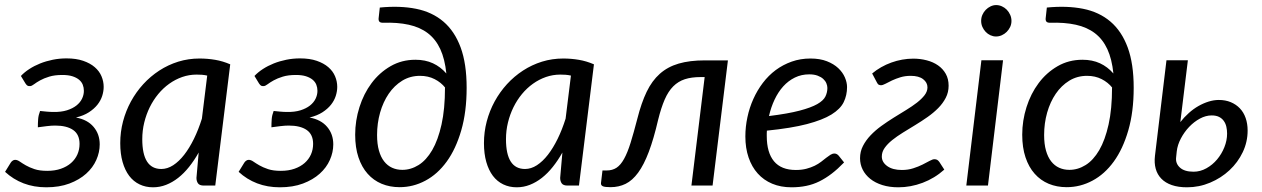

<svg xmlns="http://www.w3.org/2000/svg" viewBox="-28 -750 5099 776"><path d="M56.5 -443Q70.5 -458 90.5 -471Q110.5 -484 134.2 -493.5Q158 -503 185 -508.5Q212 -514 240.5 -514Q280 -514 308.2 -504.2Q336.5 -494.5 355 -478.5Q373.5 -462.5 382.2 -441.8Q391 -421 391 -399Q391 -381 385 -362.2Q379 -343.5 365.8 -326.8Q352.5 -310 331.2 -296.2Q310 -282.5 279 -275Q325.5 -266.5 350.2 -237.2Q375 -208 375 -166.5Q375 -134.5 361.2 -103.5Q347.5 -72.5 320.2 -48Q293 -23.5 252.5 -8.2Q212 7 159 7Q109 7 67.2 -9Q25.5 -25 -7.5 -55.5L15 -92Q17.5 -96.5 22.5 -100.2Q27.5 -104 33 -104Q42 -104 52 -97Q62 -90 76.2 -81.8Q90.5 -73.5 111.2 -66.5Q132 -59.5 163 -59.5Q194 -59.5 218.2 -68Q242.5 -76.5 259.2 -91.2Q276 -106 284.8 -125.8Q293.5 -145.5 293.5 -168.5Q293.5 -206.5 267.8 -224.5Q242 -242.5 195 -242.5Q180 -242.5 161.2 -240.2Q142.5 -238 125 -235.5Q125 -252.5 126.2 -268.8Q127.5 -285 134 -301.5Q148 -300 161.2 -298.8Q174.5 -297.5 188.5 -297.5Q219.5 -297 242.5 -304.2Q265.5 -311.5 280.8 -323.5Q296 -335.5 303.5 -351Q311 -366.5 311 -383Q311 -396 306.5 -407.5Q302 -419 291.5 -427.8Q281 -436.5 264.5 -441.8Q248 -447 224 -447Q192.5 -447 170.8 -440.2Q149 -433.5 134.2 -425.2Q119.5 -417 110 -409.8Q100.5 -402.5 94 -402Q88.5 -401.5 84.2 -403.2Q80 -405 75 -412.5L56.5 -443Z M842 0H796Q778.5 0 772.2 -9Q766 -18 766 -31L775 -133.5Q757 -101.5 736.2 -75.5Q715.5 -49.5 692.2 -31.2Q669 -13 643.5 -3Q618 7 590.5 7Q560.5 7 536 -4.8Q511.5 -16.5 494.2 -39.2Q477 -62 467.5 -95.2Q458 -128.5 458 -171.5Q458 -216.5 469.2 -259.2Q480.5 -302 501.2 -340Q522 -378 551 -409.8Q580 -441.5 615.8 -464.8Q651.5 -488 692.5 -500.8Q733.5 -513.5 778.5 -513.5Q811 -513.5 841.8 -508.2Q872.5 -503 902.5 -490ZM624 -67Q648.5 -67 672 -82.2Q695.5 -97.5 716.5 -124.5Q737.5 -151.5 755.8 -188.8Q774 -226 788 -270.5L809.5 -444.5Q798.5 -447 787.8 -447.8Q777 -448.5 766.5 -448.5Q736.5 -448.5 708.5 -438.8Q680.5 -429 656 -411.5Q631.5 -394 611.5 -369.8Q591.5 -345.5 577.2 -316.5Q563 -287.5 555 -254.8Q547 -222 547 -187.5Q547 -67 624 -67Z M1000.5 -443Q1014.5 -458 1034.5 -471Q1054.5 -484 1078.2 -493.5Q1102 -503 1129 -508.5Q1156 -514 1184.5 -514Q1224 -514 1252.2 -504.2Q1280.5 -494.5 1299 -478.5Q1317.5 -462.5 1326.2 -441.8Q1335 -421 1335 -399Q1335 -381 1329 -362.2Q1323 -343.5 1309.8 -326.8Q1296.5 -310 1275.2 -296.2Q1254 -282.5 1223 -275Q1269.5 -266.5 1294.2 -237.2Q1319 -208 1319 -166.5Q1319 -134.5 1305.2 -103.5Q1291.5 -72.5 1264.2 -48Q1237 -23.5 1196.5 -8.2Q1156 7 1103 7Q1053 7 1011.2 -9Q969.5 -25 936.5 -55.5L959 -92Q961.5 -96.5 966.5 -100.2Q971.5 -104 977 -104Q986 -104 996 -97Q1006 -90 1020.2 -81.8Q1034.5 -73.5 1055.2 -66.5Q1076 -59.5 1107 -59.5Q1138 -59.5 1162.2 -68Q1186.5 -76.5 1203.2 -91.2Q1220 -106 1228.8 -125.8Q1237.5 -145.5 1237.5 -168.5Q1237.5 -206.5 1211.8 -224.5Q1186 -242.5 1139 -242.5Q1124 -242.5 1105.2 -240.2Q1086.5 -238 1069 -235.5Q1069 -252.5 1070.2 -268.8Q1071.5 -285 1078 -301.5Q1092 -300 1105.2 -298.8Q1118.5 -297.5 1132.5 -297.5Q1163.5 -297 1186.5 -304.2Q1209.5 -311.5 1224.8 -323.5Q1240 -335.5 1247.5 -351Q1255 -366.5 1255 -383Q1255 -396 1250.5 -407.5Q1246 -419 1235.5 -427.8Q1225 -436.5 1208.5 -441.8Q1192 -447 1168 -447Q1136.5 -447 1114.8 -440.2Q1093 -433.5 1078.2 -425.2Q1063.5 -417 1054 -409.8Q1044.5 -402.5 1038 -402Q1032.5 -401.5 1028.2 -403.2Q1024 -405 1019 -412.5L1000.5 -443Z M1507 -719.5Q1588.5 -727.5 1653.5 -714.5Q1718.5 -701.5 1764 -662.8Q1809.5 -624 1833.8 -558.2Q1858 -492.5 1858 -395Q1858 -298 1836.2 -223Q1814.5 -148 1777.5 -97Q1740.5 -46 1691.2 -19.8Q1642 6.5 1587 6.5Q1547.5 6.5 1514.5 -7.2Q1481.5 -21 1457.8 -47.8Q1434 -74.5 1420.8 -114Q1407.5 -153.5 1407.5 -205.5Q1407.5 -262.5 1424.8 -317Q1442 -371.5 1473.8 -414Q1505.5 -456.5 1550.5 -482.5Q1595.5 -508.5 1651 -508.5Q1691 -508.5 1721.8 -494.2Q1752.5 -480 1776 -453Q1770 -511.5 1751.5 -551.5Q1733 -591.5 1701.2 -615.8Q1669.5 -640 1624.2 -650Q1579 -660 1520 -658Q1508.5 -658 1504.8 -663.2Q1501 -668.5 1502.5 -678.5ZM1598 -63.5Q1632.5 -63.5 1663.8 -83Q1695 -102.5 1718.8 -143.2Q1742.5 -184 1756.5 -246.8Q1770.5 -309.5 1770.5 -396L1771.5 -395.5Q1754.5 -417 1728.5 -430.2Q1702.5 -443.5 1669.5 -443.5Q1629.5 -443.5 1597.5 -423.8Q1565.5 -404 1543 -371Q1520.5 -338 1508.2 -294.8Q1496 -251.5 1496 -204.5Q1496 -168 1503.5 -141.5Q1511 -115 1524.5 -97.8Q1538 -80.5 1556.8 -72Q1575.5 -63.5 1598 -63.5Z M2312 0H2266Q2248.5 0 2242.2 -9Q2236 -18 2236 -31L2245 -133.5Q2227 -101.5 2206.2 -75.5Q2185.5 -49.5 2162.2 -31.2Q2139 -13 2113.5 -3Q2088 7 2060.5 7Q2030.5 7 2006 -4.8Q1981.5 -16.5 1964.2 -39.2Q1947 -62 1937.5 -95.2Q1928 -128.5 1928 -171.5Q1928 -216.5 1939.2 -259.2Q1950.5 -302 1971.2 -340Q1992 -378 2021 -409.8Q2050 -441.5 2085.8 -464.8Q2121.5 -488 2162.5 -500.8Q2203.5 -513.5 2248.5 -513.5Q2281 -513.5 2311.8 -508.2Q2342.5 -503 2372.5 -490ZM2094 -67Q2118.5 -67 2142 -82.2Q2165.5 -97.5 2186.5 -124.5Q2207.5 -151.5 2225.8 -188.8Q2244 -226 2258 -270.5L2279.5 -444.5Q2268.5 -447 2257.8 -447.8Q2247 -448.5 2236.5 -448.5Q2206.5 -448.5 2178.5 -438.8Q2150.5 -429 2126 -411.5Q2101.5 -394 2081.5 -369.8Q2061.5 -345.5 2047.2 -316.5Q2033 -287.5 2025 -254.8Q2017 -222 2017 -187.5Q2017 -67 2094 -67Z M2548 -270.5Q2564 -334 2585.5 -378.8Q2607 -423.5 2638.8 -451.8Q2670.5 -480 2715 -493Q2759.5 -506 2821 -506H2914L2852 0H2766.5L2820 -438.5H2803.5Q2766.5 -438.5 2739.8 -429.8Q2713 -421 2693 -401Q2673 -381 2658.5 -347.8Q2644 -314.5 2632 -266Q2614 -188.5 2594.2 -136.2Q2574.5 -84 2551.2 -52.2Q2528 -20.5 2500.5 -7Q2473 6.5 2439.5 6.5Q2417 6.5 2408.5 2.8Q2400 -1 2401 -10.5L2407 -61H2423.5Q2447 -61 2463.8 -72Q2480.5 -83 2494.2 -107.8Q2508 -132.5 2520.5 -172.5Q2533 -212.5 2548 -270.5Z M3395.5 -398Q3395.5 -365 3382 -337.2Q3368.5 -309.5 3332.5 -287.2Q3296.5 -265 3233.5 -248.5Q3170.5 -232 3071.5 -222Q3071 -216.5 3071 -211.2Q3071 -206 3071 -200.5Q3071 -133.5 3100.2 -98.2Q3129.5 -63 3188.5 -63Q3212.5 -63 3231.2 -68Q3250 -73 3264.8 -80.2Q3279.5 -87.5 3290.8 -96.2Q3302 -105 3311.2 -112.2Q3320.5 -119.5 3328.5 -124.5Q3336.5 -129.5 3344.5 -129.5Q3354 -129.5 3361.5 -121L3383.5 -93.5Q3358 -67 3333.5 -48.2Q3309 -29.5 3283.8 -17Q3258.5 -4.5 3230.8 1.2Q3203 7 3171 7Q3127.5 7 3093 -7.5Q3058.5 -22 3034.5 -48.8Q3010.5 -75.5 2997.5 -113.5Q2984.5 -151.5 2984.5 -198.5Q2984.5 -237.5 2992.8 -276.2Q3001 -315 3016.8 -350Q3032.5 -385 3055.2 -415Q3078 -445 3107.2 -466.8Q3136.5 -488.5 3171.8 -501Q3207 -513.5 3247.5 -513.5Q3286 -513.5 3314 -502.5Q3342 -491.5 3360 -474.5Q3378 -457.5 3386.8 -437Q3395.5 -416.5 3395.5 -398ZM3242.5 -449.5Q3211 -449.5 3184.5 -436.5Q3158 -423.5 3137.5 -400.8Q3117 -378 3102.5 -347.2Q3088 -316.5 3080 -281Q3157 -290.5 3203.5 -302.8Q3250 -315 3275 -329.2Q3300 -343.5 3308 -360Q3316 -376.5 3316 -394.5Q3316 -403.5 3312 -413.2Q3308 -423 3299.2 -431Q3290.5 -439 3276.5 -444.2Q3262.5 -449.5 3242.5 -449.5Z M3663 -513Q3691.5 -513 3717.5 -506.2Q3743.5 -499.5 3763.2 -485.8Q3783 -472 3794.5 -451.5Q3806 -431 3806 -403.5Q3806 -377 3794.5 -354.8Q3783 -332.5 3764 -313.2Q3745 -294 3720.8 -277Q3696.5 -260 3671 -244.5Q3645.5 -229 3621.2 -214Q3597 -199 3578 -183.8Q3559 -168.5 3547.5 -152.2Q3536 -136 3536 -117.5Q3536 -94.5 3557.8 -78.8Q3579.5 -63 3617 -63Q3642 -63 3663 -69.8Q3684 -76.5 3700.5 -84.8Q3717 -93 3729.2 -99.8Q3741.5 -106.5 3748.5 -106.5Q3755.5 -106.5 3760 -103.8Q3764.5 -101 3768.5 -95.5L3788.5 -64.5Q3749.5 -29.5 3701 -11.2Q3652.5 7 3603 7Q3567 7 3538.2 -2Q3509.5 -11 3489.5 -27Q3469.5 -43 3458.8 -64.2Q3448 -85.5 3448 -110.5Q3448 -137.5 3459.8 -160.2Q3471.5 -183 3490.5 -203Q3509.5 -223 3534 -240.8Q3558.5 -258.5 3584.2 -274.5Q3610 -290.5 3634.5 -305.5Q3659 -320.5 3678 -335.2Q3697 -350 3708.8 -365.2Q3720.5 -380.5 3720.5 -397Q3720.5 -416.5 3703 -430Q3685.5 -443.5 3652.5 -443.5Q3630.5 -443.5 3611.5 -437.8Q3592.5 -432 3577.2 -424.8Q3562 -417.5 3550.8 -411.5Q3539.5 -405.5 3532.5 -405.5Q3528.5 -405.5 3524 -407.5Q3519.5 -409.5 3516 -417L3497 -453Q3513.5 -467 3533.2 -478.2Q3553 -489.5 3574.5 -497.2Q3596 -505 3618.5 -509Q3641 -513 3663 -513Z M4026 -506.5 3965 0H3877.5L3938.5 -506.5ZM4060 -665.5Q4060 -652.5 4054.8 -641.2Q4049.5 -630 4040.8 -621.2Q4032 -612.5 4020.8 -607.5Q4009.5 -602.5 3997.5 -602.5Q3986 -602.5 3975 -607.5Q3964 -612.5 3955.8 -621.2Q3947.5 -630 3942.5 -641.2Q3937.5 -652.5 3937.5 -665.5Q3937.5 -678.5 3942.5 -690Q3947.5 -701.5 3956 -710.2Q3964.5 -719 3975.5 -724.2Q3986.5 -729.5 3998 -729.5Q4010 -729.5 4021.2 -724.5Q4032.5 -719.5 4041 -710.8Q4049.5 -702 4054.8 -690.2Q4060 -678.5 4060 -665.5Z M4203 -719.5Q4284.5 -727.5 4349.5 -714.5Q4414.5 -701.5 4460 -662.8Q4505.5 -624 4529.8 -558.2Q4554 -492.5 4554 -395Q4554 -298 4532.2 -223Q4510.5 -148 4473.5 -97Q4436.5 -46 4387.2 -19.8Q4338 6.5 4283 6.5Q4243.5 6.5 4210.5 -7.2Q4177.5 -21 4153.8 -47.8Q4130 -74.5 4116.8 -114Q4103.5 -153.5 4103.5 -205.5Q4103.5 -262.5 4120.8 -317Q4138 -371.5 4169.8 -414Q4201.5 -456.5 4246.5 -482.5Q4291.5 -508.5 4347 -508.5Q4387 -508.5 4417.8 -494.2Q4448.5 -480 4472 -453Q4466 -511.5 4447.5 -551.5Q4429 -591.5 4397.2 -615.8Q4365.5 -640 4320.2 -650Q4275 -660 4216 -658Q4204.5 -658 4200.8 -663.2Q4197 -668.5 4198.5 -678.5ZM4294 -63.5Q4328.5 -63.5 4359.8 -83Q4391 -102.5 4414.8 -143.2Q4438.5 -184 4452.5 -246.8Q4466.5 -309.5 4466.5 -396L4467.5 -395.5Q4450.5 -417 4424.5 -430.2Q4398.5 -443.5 4365.5 -443.5Q4325.5 -443.5 4293.5 -423.8Q4261.5 -404 4239 -371Q4216.5 -338 4204.2 -294.8Q4192 -251.5 4192 -204.5Q4192 -168 4199.5 -141.5Q4207 -115 4220.5 -97.8Q4234 -80.5 4252.8 -72Q4271.5 -63.5 4294 -63.5Z M4773 -506.5 4742.5 -256.5Q4758 -276.5 4776.8 -293.2Q4795.5 -310 4815.8 -321.5Q4836 -333 4857 -339.5Q4878 -346 4898 -346Q4925 -346 4946.5 -337Q4968 -328 4983.2 -312Q4998.5 -296 5006.5 -273Q5014.5 -250 5014.5 -222.5Q5014.5 -176.5 4994.8 -135Q4975 -93.5 4941.2 -62Q4907.5 -30.5 4863 -11.8Q4818.5 7 4769.5 7Q4734 7 4708 -2Q4682 -11 4665.8 -27.8Q4649.5 -44.5 4643 -68Q4636.5 -91.5 4640 -120.5L4686.5 -506.5ZM4725.5 -114Q4722.5 -89.5 4740.8 -72.8Q4759 -56 4796 -56Q4823 -56 4847.8 -69.8Q4872.5 -83.5 4891 -105.5Q4909.5 -127.5 4920.5 -155Q4931.5 -182.5 4931.5 -210Q4931.5 -224.5 4928.5 -237.8Q4925.5 -251 4918.2 -261.2Q4911 -271.5 4899 -277.5Q4887 -283.5 4869 -283.5Q4845.5 -283.5 4821.8 -270.8Q4798 -258 4778.2 -237.2Q4758.5 -216.5 4744.8 -190.5Q4731 -164.5 4728 -138Z"/></svg>

Font: Lato
Style: Italic
Weight: 400
Italic angle: -7°
Designer: Lukasz Dziedzic
Foundry: tyPoland Lukasz Dziedzic
Version: Version 2.007; 2014-02-27